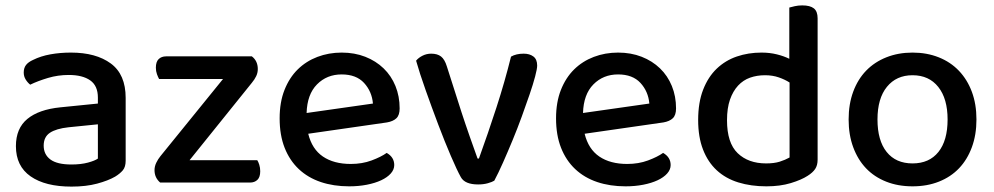

<svg xmlns="http://www.w3.org/2000/svg" viewBox="-20 -677 3685 712"><path d="M343 -89V-216L234 -205Q188 -200 165 -184.5Q142 -169 142 -137Q142 -104 167 -85.5Q192 -67 245 -67Q280 -67 306 -74Q332 -81 343 -89ZM446 -314V-81Q446 -58 435.5 -45.5Q425 -33 407 -22Q381 -7 340 4Q299 15 245 15Q148 15 93.5 -23Q39 -61 39 -135Q39 -201 81.5 -236Q124 -271 204 -279L343 -293V-315Q343 -359 314.5 -379Q286 -399 235 -399Q195 -399 158 -388Q121 -377 92 -363Q82 -371 75 -382.5Q68 -394 68 -408Q68 -425 76.5 -436Q85 -447 103 -455Q131 -469 167 -475.5Q203 -482 243 -482Q336 -482 391 -441.5Q446 -401 446 -314Z M574 0Q553 -18 553 -46Q553 -60 559.5 -73.5Q566 -87 575 -98L807 -384H570Q566 -391 562 -402Q558 -413 558 -426Q558 -448 568.5 -458Q579 -468 596 -468H914Q936 -451 936 -421Q936 -407 930 -394.5Q924 -382 914 -370L683 -83H934Q938 -77 941.5 -66Q945 -55 945 -42Q945 -20 934.5 -10Q924 0 907 0Z M1123 -181Q1137 -124 1177.5 -96.5Q1218 -69 1281 -69Q1323 -69 1358 -82Q1393 -95 1414 -110Q1442 -94 1442 -65Q1442 -48 1429 -33.5Q1416 -19 1393.5 -8.5Q1371 2 1340.5 8Q1310 14 1275 14Q1217 14 1169.5 -2Q1122 -18 1088 -50Q1054 -82 1035.5 -129Q1017 -176 1017 -238Q1017 -298 1035 -343.5Q1053 -389 1084 -419.5Q1115 -450 1157 -466Q1199 -482 1247 -482Q1295 -482 1334.5 -466.5Q1374 -451 1402.5 -423.5Q1431 -396 1446.5 -358Q1462 -320 1462 -275Q1462 -250 1450 -238.5Q1438 -227 1415 -223ZM1117 -258 1363 -293Q1359 -338 1330 -369.5Q1301 -401 1247 -401Q1192 -401 1155.5 -364Q1119 -327 1117 -258Z M1972 -434Q1972 -422 1964.5 -393.5Q1957 -365 1944 -327Q1931 -289 1915 -245Q1899 -201 1881 -157.5Q1863 -114 1845.5 -74.5Q1828 -35 1813 -7Q1805 -2 1789 2.5Q1773 7 1753 7Q1704 7 1689 -20Q1675 -45 1652 -98.5Q1629 -152 1605 -215.5Q1581 -279 1558.5 -342.5Q1536 -406 1523 -452Q1532 -463 1547 -470.5Q1562 -478 1579 -478Q1602 -478 1615.5 -467.5Q1629 -457 1637 -431L1692 -259Q1698 -240 1706 -217Q1714 -194 1722 -170.5Q1730 -147 1738 -125.5Q1746 -104 1751 -89H1756Q1790 -183 1821 -278.5Q1852 -374 1875 -467Q1894 -478 1922 -478Q1944 -478 1958 -467.5Q1972 -457 1972 -434Z M2148 -181Q2162 -124 2202.5 -96.5Q2243 -69 2306 -69Q2348 -69 2383 -82Q2418 -95 2439 -110Q2467 -94 2467 -65Q2467 -48 2454 -33.5Q2441 -19 2418.5 -8.5Q2396 2 2365.5 8Q2335 14 2300 14Q2242 14 2194.5 -2Q2147 -18 2113 -50Q2079 -82 2060.5 -129Q2042 -176 2042 -238Q2042 -298 2060 -343.5Q2078 -389 2109 -419.5Q2140 -450 2182 -466Q2224 -482 2272 -482Q2320 -482 2359.5 -466.5Q2399 -451 2427.5 -423.5Q2456 -396 2471.5 -358Q2487 -320 2487 -275Q2487 -250 2475 -238.5Q2463 -227 2440 -223ZM2142 -258 2388 -293Q2384 -338 2355 -369.5Q2326 -401 2272 -401Q2217 -401 2180.5 -364Q2144 -327 2142 -258Z M2907 -459V-649Q2914 -651 2927 -654Q2940 -657 2955 -657Q2984 -657 2998 -646Q3012 -635 3012 -609V-85Q3012 -64 3003 -50.5Q2994 -37 2975 -25Q2952 -10 2912.5 2Q2873 14 2822 14Q2765 14 2718 -0.5Q2671 -15 2638 -45.5Q2605 -76 2587 -122.5Q2569 -169 2569 -232Q2569 -297 2587.5 -344.5Q2606 -392 2638 -422.5Q2670 -453 2712.5 -467.5Q2755 -482 2804 -482Q2834 -482 2860.5 -475.5Q2887 -469 2907 -459ZM2908 -371Q2891 -382 2868 -390Q2845 -398 2817 -398Q2787 -398 2761.5 -389Q2736 -380 2717 -359.5Q2698 -339 2687 -307.5Q2676 -276 2676 -231Q2676 -147 2715.5 -109Q2755 -71 2821 -71Q2851 -71 2871.5 -77.5Q2892 -84 2908 -93Z M3364 14Q3310 14 3266 -3.5Q3222 -21 3191.5 -53Q3161 -85 3144 -131Q3127 -177 3127 -234Q3127 -291 3144 -337Q3161 -383 3192 -415Q3223 -447 3267 -464.5Q3311 -482 3364 -482Q3417 -482 3461 -464.5Q3505 -447 3536 -414.5Q3567 -382 3584 -336.5Q3601 -291 3601 -234Q3601 -177 3584 -131Q3567 -85 3536.5 -53Q3506 -21 3462 -3.5Q3418 14 3364 14ZM3234 -234Q3234 -156 3268 -113.5Q3302 -71 3364 -71Q3426 -71 3460 -113.5Q3494 -156 3494 -234Q3494 -311 3459.5 -354.5Q3425 -398 3364 -398Q3304 -398 3269 -355Q3234 -312 3234 -234Z"/></svg>

Font: Baloo 2 Latin Medium
Style: Regular
Weight: 500
Designer: Sarang Kulkarni and Ek Type
Foundry: Ek Type
Version: Version 1.001